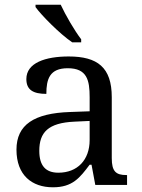

<svg xmlns="http://www.w3.org/2000/svg" viewBox="-20 -786 603 816"><path d="M287 -606H325V-619C296 -657 259 -721 238 -766H131V-756C156 -721 234 -642 287 -606ZM205 10C288 10 319 -30 361 -86H369L385 0H520V-42H517C472 -42 455 -58 455 -114V-373C455 -500 394 -546 272 -546C173 -546 92 -519 92 -450C92 -404 121 -387 177 -387C177 -450 191 -496 268 -496C350 -496 361 -445 361 -373V-313L278 -310C125 -305 50 -256 50 -150C50 -41 116 10 205 10ZM228 -52C173 -52 147 -83 147 -145C147 -223 184 -264 297 -269L361 -272V-191C361 -106 309 -52 228 -52Z"/></svg>

Font: Noto Serif
Style: Regular
Weight: 400
Designer: Monotype Design Team
Foundry: Monotype Imaging Inc.
Version: Version 2.015